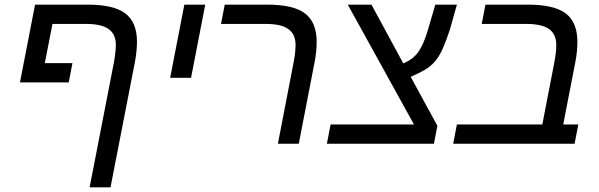

<svg xmlns="http://www.w3.org/2000/svg" viewBox="-20 -619 2580 827"><path d="M456 188H366L471 -352Q479 -398 479 -426Q479 -471 448.5 -493.5Q418 -516 349 -516H206L173 -347H292L276 -264H66L131 -599H358Q470 -599 520 -561Q570 -523 570 -439Q570 -400 561 -351Z M774 -599H864L803 -284H713Z M1177 0 1245 -352Q1249 -373 1251 -391.5Q1253 -410 1253 -426Q1253 -471 1222.5 -493.5Q1192 -516 1123 -516H932L948 -599H1132Q1244 -599 1294 -561Q1344 -523 1344 -438Q1344 -397 1335 -351L1267 0Z M1849 0H1388L1404 -83H1763L1478 -599H1580L1717 -346Q1759 -363 1782 -395.5Q1805 -428 1823 -490L1855 -599H1948L1918 -492Q1901 -441 1886.5 -408.5Q1872 -376 1853.5 -354.5Q1835 -333 1810.5 -318.5Q1786 -304 1749 -288L1864 -77Z M2055 -516 2071 -599H2255Q2367 -599 2417 -561Q2467 -523 2467 -438Q2467 -397 2458 -351L2406 -83H2471L2455 0H1932L1948 -83H2316L2368 -352Q2372 -373 2374 -391.5Q2376 -410 2376 -426Q2376 -471 2345.5 -493.5Q2315 -516 2246 -516Z"/></svg>

Font: Libra Sans Modern
Style: Italic
Weight: 400
Italic angle: -12°
Foundry: Stefan Peev, Context Ltd
Version: Version 1.000